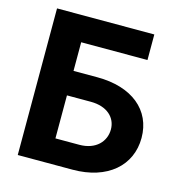

<svg xmlns="http://www.w3.org/2000/svg" viewBox="-107 -823 866 920"><g transform="rotate(15 325.5 -363.5)"><path d="M63.2 0H335.2C507.8 0 615.1 -94.8 615.1 -232.2C615.1 -370 507.8 -458.5 335.2 -458.5H217V-600.5H545.8V-727.3H63.2ZM217 -123.6V-337H335.2C417.6 -337 462.7 -291.5 462.7 -233.7C462.7 -174 417.6 -123.6 335.2 -123.6Z"/></g></svg>

Font: Magic Ui Pro
Style: Bold
Weight: 700
Designer: Stefan Endress, Andreas Faust
Version: Version 1.000;FEAKit 1.0